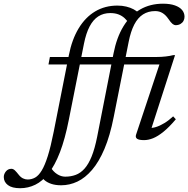

<svg xmlns="http://www.w3.org/2000/svg" viewBox="-202 -730 994 1014"><path d="M161.5 -438Q178 -522 213.5 -580.5Q249 -639 300.8 -669.8Q352.5 -700.5 418 -700.5Q443.5 -700.5 465 -695.2Q486.5 -690 503.8 -680.8Q521 -671.5 532.5 -659L480 -604Q470 -621.5 456 -634.2Q442 -647 423.5 -654Q405 -661 380.5 -661Q344.5 -661 317.2 -643.5Q290 -626 271.2 -590.2Q252.5 -554.5 241.5 -499.5L161.5 -97.5Q141.5 4 114.8 73.5Q88 143 55.2 185Q22.5 227 -15.5 245.5Q-53.5 264 -95.5 264Q-138.5 264 -160.2 247.5Q-182 231 -182 205Q-182 189 -170.8 175.2Q-159.5 161.5 -142 161.5Q-132 161.5 -123 170.2Q-114 179 -103.5 192.5Q-93 206 -80.8 212Q-68.5 218 -56 218Q-35 218 -16.5 207.8Q2 197.5 18.5 170.2Q35 143 50.5 93.8Q66 44.5 81.5 -33.5ZM397.5 -447.5Q414 -532 449.8 -590.8Q485.5 -649.5 538.2 -680Q591 -710.5 659 -710.5Q696 -710.5 721.5 -701.5Q747 -692.5 759.8 -677Q772.5 -661.5 772.5 -641.5Q772.5 -629.5 767 -619.5Q761.5 -609.5 750.8 -603.2Q740 -597 725 -597Q718 -597 709.2 -603.8Q700.5 -610.5 687 -630.5Q673.5 -650.5 656.5 -661Q639.5 -671.5 617.5 -671.5Q581 -671.5 553.5 -654Q526 -636.5 507.2 -600.5Q488.5 -564.5 477.5 -509L398.5 -112Q379 -13 349.8 56Q320.5 125 284.2 167.2Q248 209.5 206.8 229Q165.5 248.5 121 248.5Q91 248.5 68.8 241Q46.5 233.5 32.5 221Q18.5 208.5 14.5 195L64.5 152Q78.5 176 99.5 189.5Q120.5 203 142.5 203Q172.5 203 198 193.5Q223.5 184 244.5 160.5Q265.5 137 282 96.2Q298.5 55.5 311 -7ZM54 -389.5 61.5 -429H623.5Q650 -429 673.5 -431.8Q697 -434.5 713.5 -439H722.5L592.5 -36L583.5 -55Q600 -52.5 621.2 -59Q642.5 -65.5 666 -79.8Q689.5 -94 712.5 -115.5L726.5 -100Q691 -58 661.2 -34Q631.5 -10 606.5 0Q581.5 10 559 10Q531.5 10 521.8 2.8Q512 -4.5 516.5 -18.5L644.5 -403L685 -389.5Z"/></svg>

Font: Newsreader 20pt
Style: Italic
Weight: 400
Italic angle: -17°
Version: Version 1.003